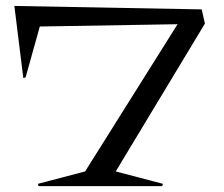

<svg xmlns="http://www.w3.org/2000/svg" viewBox="-20 -632 760 652"><path d="M28.8 -611.8 665 -600.1 675.8 -551.8 373 -49.8 533.2 -7.8 530.8 0H110.8L108.9 -7.8L269 -49.8L583 -549.8L115.2 -542L66.9 -369.1L59.1 -367.2Z"/></svg>

Font: Halibut Exp
Style: Regular
Weight: 400
Width: 7
Designer: Matteo Maggi
Foundry: Collletttivo
Version: Version 3.080 | FøM Fix